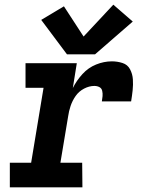

<svg xmlns="http://www.w3.org/2000/svg" viewBox="-20 -800 616 820"><path d="M22 0H332L331 -105H238L271 -303Q274 -325 281.5 -347.5Q289 -370 303 -390Q317 -410 339 -421.5Q361 -433 383 -433Q395 -433 404.5 -428Q414 -423 416.5 -412Q419 -401 418 -389.5Q417 -378 415 -367H540Q544 -391 546.5 -414.5Q549 -438 547.5 -461Q546 -484 535.5 -504Q525 -524 503 -531Q481 -538 458 -538Q424 -538 390.5 -524.5Q357 -511 332 -483.5Q307 -456 291 -424L308 -530H89V-425H166L113 -105H22ZM266 -568H386L547 -708L464 -780L337 -644L253 -773L156 -715Z"/></svg>

Font: Iosevka Sparkle Oblique
Style: Bold
Weight: 700
Italic angle: -9°
Designer: Belleve Invis
Foundry: Belleve Invis
Version: Version 4.5.0; ttfautohint (v1.8.3)